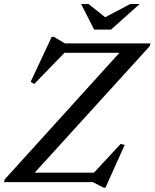

<svg xmlns="http://www.w3.org/2000/svg" viewBox="-34 -886 753 934"><path d="M698.5 -675 694 -661 122 -32 98.5 -46H423L553 -186L572.5 -181L479 27H470L418 0H-14.5L-10.5 -14L560 -643.5L592.5 -629H279.5L132.5 -477.5L115 -488L217.5 -706.5H228.5L282 -675ZM645.5 -866.5 506 -742H424L360.5 -866.5H396.5L485 -796.5H467L599.5 -866.5Z"/></svg>

Font: Newsreader 24pt Medium
Style: Italic
Weight: 500
Italic angle: -17°
Designer: Hugues Gentile
Foundry: Production Type
Version: Version 1.003